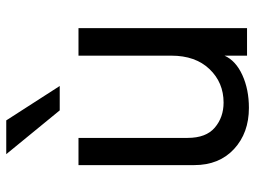

<svg xmlns="http://www.w3.org/2000/svg" viewBox="-121 -684 816 614"><g transform="rotate(-90 287.0 -377.0)"><path d="M319 -594H241L101 -765H209ZM249 11Q169 11 117.5 -36.5Q66 -84 66 -164V-534H153V-185Q153 -126 186 -98Q219 -70 266 -70Q330 -70 373 -115Q416 -160 416 -237V-534H504V5H416V-67Q400 -31 354 -10Q308 11 249 11Z"/></g></svg>

Font: LXGW 975 Gothic SC
Style: Regular
Weight: 400
Version: Version 2.01;February 25, 2021